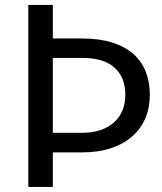

<svg xmlns="http://www.w3.org/2000/svg" viewBox="-20 -736 638 756"><path d="M303 -213H188V-508H303C360.3 -508 403.1 -495.2 431.2 -469.5C459.4 -443.8 473.5 -408.2 473.5 -362.5C473.5 -340.5 469.8 -320.3 462.5 -302C455.2 -283.7 444.2 -267.9 429.8 -254.8C415.2 -241.6 397.4 -231.3 376.2 -224C355.1 -216.7 330.7 -213 303 -213ZM303 -584.5H188V-716.5H91.5V0H188V-136H303C346.3 -136 384.6 -141.6 417.8 -152.8C450.9 -163.9 478.8 -179.5 501.2 -199.5C523.8 -219.5 540.8 -243.3 552.5 -271C564.2 -298.7 570 -329.2 570 -362.5C570 -396.2 564.6 -426.7 553.8 -454C542.9 -481.3 526.5 -504.7 504.5 -524C482.5 -543.3 454.8 -558.2 421.2 -568.8C387.8 -579.2 348.3 -584.5 303 -584.5Z"/></svg>

Font: LatoLatin
Style: Regular
Weight: 400
Designer: Lukasz Dziedzic with Adam Twardoch and Botio Nikoltchev
Foundry: tyPoland Lukasz Dziedzic
Version: Version 2.015; 2015-08-06; http://www.latofonts.com/